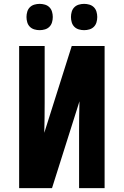

<svg xmlns="http://www.w3.org/2000/svg" viewBox="-20 -973 640 993"><path d="M79 0V-735H211V-441Q211 -402 210.5 -363.5Q210 -325 209 -286L351 -735H521V0H389V-294Q389 -333 389.5 -371.5Q390 -410 391 -449L249 0ZM415 -817Q401 -817 387.5 -821Q374 -825 364.5 -834.5Q355 -844 351 -857.5Q347 -871 347 -885Q347 -899 351 -912.5Q355 -926 364.5 -935.5Q374 -945 387.5 -949Q401 -953 415 -953Q429 -953 442.5 -949Q456 -945 465.5 -935.5Q475 -926 479 -912.5Q483 -899 483 -885Q483 -871 479 -857.5Q475 -844 465.5 -834.5Q456 -825 442.5 -821Q429 -817 415 -817ZM185 -817Q171 -817 157.5 -821Q144 -825 134.5 -834.5Q125 -844 121 -857.5Q117 -871 117 -885Q117 -899 121 -912.5Q125 -926 134.5 -935.5Q144 -945 157.5 -949Q171 -953 185 -953Q199 -953 212.5 -949Q226 -945 235.5 -935.5Q245 -926 249 -912.5Q253 -899 253 -885Q253 -871 249 -857.5Q245 -844 235.5 -834.5Q226 -825 212.5 -821Q199 -817 185 -817Z"/></svg>

Font: Iosevka Aile Extrabold
Style: Regular
Weight: 800
Designer: Belleve Invis
Foundry: Belleve Invis
Version: Version 27.3.5; ttfautohint (v1.8.4)